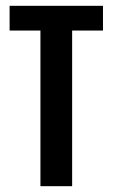

<svg xmlns="http://www.w3.org/2000/svg" viewBox="-20 -640 387 660"><path d="M119 -535H13V-620H334V-535H228V0H119Z"/></svg>

Font: Smooch Sans Thin
Style: Bold
Weight: 700
Version: Version 1.010